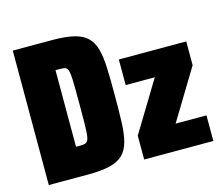

<svg xmlns="http://www.w3.org/2000/svg" viewBox="-98 -819 1106 949"><g transform="rotate(-15 455.0 -344.0)"><path d="M40 0V-688H240Q309 -688 352.5 -677.5Q396 -667 420.5 -643Q445 -619 455.5 -579Q466 -539 468 -481Q470 -423 470 -344Q470 -265 468 -207Q466 -149 455.5 -109Q445 -69 420.5 -45Q396 -21 352.5 -10.5Q309 0 240 0ZM219 -148H241Q256 -148 265 -150.5Q274 -153 279.5 -162.5Q285 -172 287 -192.5Q289 -213 289.5 -250Q290 -287 290 -344Q290 -403 289.5 -440Q289 -477 287 -497.5Q285 -518 279.5 -527Q274 -536 265 -538Q256 -540 241 -540H219ZM528 0V-122L684 -379H535V-510H880V-388L724 -131H882V0Z"/></g></svg>

Font: Saira Condensed Black
Style: Regular
Weight: 900
Width: 3
Designer: Hector Gatti with collaboration of the Omnibus-Type team
Foundry: Omnibus-Type
Version: Version 1.101